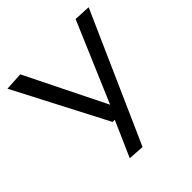

<svg xmlns="http://www.w3.org/2000/svg" viewBox="-200 -689 1050 1050"><g transform="rotate(-45 325.5 -164.0)"><path d="M215 207 306 0H289L11 -535L116 -541L346 -76L544 -541L640 -536L308 213Z"/></g></svg>

Font: Georama Extended
Style: Regular
Weight: 400
Width: 7
Designer: Jean-Baptiste Levee
Foundry: Production Type
Version: Version 1.000